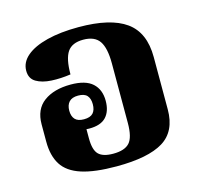

<svg xmlns="http://www.w3.org/2000/svg" viewBox="-88 -656 793 762"><g transform="rotate(-15 308.5 -274.5)"><path d="M301 12Q211 12 157 -5.5Q103 -23 79.5 -60Q56 -97 56 -155V-226Q56 -288 97.5 -318.5Q139 -349 208 -349Q269 -349 297.5 -323Q326 -297 326 -251Q326 -208 304 -184.5Q282 -161 235 -161Q213 -161 204 -167L223 -177V-124Q223 -76 241 -58Q259 -40 301 -40Q348 -40 368 -62Q388 -84 388 -143V-388Q388 -451 368.5 -479.5Q349 -508 302 -508Q256 -508 237 -480Q218 -452 218 -388Q177 -382 139 -384Q101 -386 76.5 -400.5Q52 -415 52 -447Q52 -482 82 -507.5Q112 -533 167 -547Q222 -561 297 -561Q428 -561 491.5 -515.5Q555 -470 555 -369V-154Q555 -64 493 -26Q431 12 301 12ZM224 -202Q250 -202 261.5 -214.5Q273 -227 273 -251Q273 -274 262 -286.5Q251 -299 225 -299Q200 -299 188 -286Q176 -273 176 -250Q176 -227 187.5 -214.5Q199 -202 224 -202Z"/></g></svg>

Font: Noto Serif Thai ExtraBold
Style: Regular
Weight: 800
Version: Version 2.001